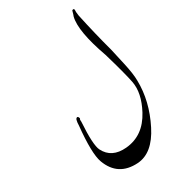

<svg xmlns="http://www.w3.org/2000/svg" viewBox="-276 -949 1202 1202"><g transform="rotate(-45 325.0 -348.0)"><path d="M649.4 -515.6ZM549.3 -486.8Q0 0 549.3 -486.8ZM597.2 -485.4Q597.2 -485.4 592.3 -367.2Q588.9 -281.2 576.2 -233.4Q541 -88.9 429.7 35.2Q321.8 155.8 212.9 133.8Q69.8 105 56.6 -38.1Q49.8 -111.3 119.1 -293.9Q124 -312.5 132.8 -328.1Q138.7 -337.9 147 -337.9Q155.3 -337.9 155.3 -319.3Q149.4 -319.3 146.5 -299.8Q93.8 -144.5 103.5 -96.7Q122.6 -4.4 230.5 14.6Q357.9 37.1 457.5 -69.3Q542 -159.7 548.3 -249Q553.2 -319.3 549.3 -486.8Q530.8 -713.9 577.6 -798.3Q585 -807.6 597.2 -829.1Q600.1 -834.5 607.4 -833Q612.8 -832 613.3 -823.7Q613.3 -821.8 611.8 -819.8Q608.4 -814.5 604.5 -781.7Q596.7 -629.9 597.2 -485.4ZM327.1 -583Z"/></g></svg>

Font: Urdu Khush Khati
Style: Regular
Weight: 400
Version: Version 001.500